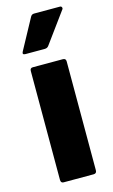

<svg xmlns="http://www.w3.org/2000/svg" viewBox="-112 -756 473 801"><g transform="rotate(-15 124.0 -356.0)"><path d="M59 0Q47 0 47 -14V-484Q47 -497 59 -497H189Q202 -497 202 -484V-14Q202 0 189 0ZM44 -558Q28 -558 36 -572L106 -701Q111 -712 122 -712H234Q240 -712 242 -706.5Q244 -701 239 -696L144 -566Q138 -558 127 -558Z"/></g></svg>

Font: Sofia Sans Semi Condensed Black
Style: Regular
Weight: 900
Designer: Botio Nikoltchev, Ani Petrova
Foundry: lettersoup
Version: Version 4.100; ttfautohint (v1.8.4.7-5d5b)